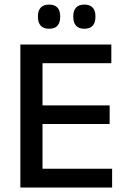

<svg xmlns="http://www.w3.org/2000/svg" viewBox="-20 -838 568 858"><path d="M170 0H71V-639H170ZM481 0H100.5V-84H481ZM470 -284H128V-367H470ZM477.5 -555.5H100V-639H477.5ZM199 -709.5Q174.5 -709.5 162 -723.2Q149.5 -737 149.5 -762V-765.5Q149.5 -790.5 162 -804Q174.5 -817.5 199 -817.5Q224.5 -817.5 236.8 -804Q249 -790.5 249 -765.5V-762Q249 -737 236.8 -723.2Q224.5 -709.5 199 -709.5ZM357 -709.5Q332 -709.5 319.8 -723.2Q307.5 -737 307.5 -762V-765.5Q307.5 -790.5 319.8 -804Q332 -817.5 357 -817.5Q382 -817.5 394.2 -804Q406.5 -790.5 406.5 -765.5V-762Q406.5 -737 394.2 -723.2Q382 -709.5 357 -709.5Z"/></svg>

Font: Anek Kannada Medium
Style: Regular
Weight: 500
Designer: Vaishnavi Murthy, Maithili Shingre (Kannada) & Yesha Goshar (Latin)
Foundry: Ek Type
Version: Version 1.003